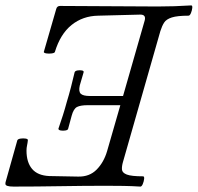

<svg xmlns="http://www.w3.org/2000/svg" viewBox="-59 -687 731 710"><path d="M-9 3Q-39 3 -39 -7Q-39 -12 -38 -15L5 -168Q7 -173 17 -174.5Q27 -176 36 -174.5Q45 -173 44 -168Q43 -158 41 -149Q39 -140 39 -130Q39 -87 59.5 -62.5Q80 -38 123 -36L230 -34Q272 -33 298.5 -60Q325 -87 337 -128L386 -298H265Q239 -298 226 -291.5Q213 -285 206 -259L193 -211Q192 -206 183 -204.5Q174 -203 165.5 -204.5Q157 -206 157 -211Q166 -237 173.5 -260.5Q181 -284 188 -310Q196 -336 203.5 -365Q211 -394 217 -420Q219 -425 227.5 -426.5Q236 -428 244 -426.5Q252 -425 250 -419L236 -371Q231 -349 239.5 -340.5Q248 -332 274 -332H396L476 -611Q482 -633 460 -633L304 -629Q247 -628 205.5 -594.5Q164 -561 144 -495Q143 -491 132.5 -489.5Q122 -488 112.5 -489.5Q103 -491 103 -495L149 -654Q152 -665 163 -665Q257 -665 343.5 -664Q430 -663 524 -663Q555 -663 586 -664Q617 -665 648 -667Q653 -667 652 -657.5Q651 -648 647 -638.5Q643 -629 638 -629Q597 -629 576.5 -622.5Q556 -616 548 -603.5Q540 -591 534 -572L396 -89Q391 -72 392 -60Q393 -48 410 -41.5Q427 -35 470 -35Q475 -35 474 -25.5Q473 -16 469 -6.5Q465 3 460 3Q429 1 397.5 0.5Q366 0 334 0Q252 0 163 1.5Q74 3 -9 3Z"/></svg>

Font: Junicode
Style: Italic
Weight: 400
Italic angle: -11°
Designer: Peter S. Baker
Version: Version 2.100; ttfautohint (v1.8.4)